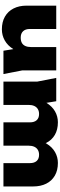

<svg xmlns="http://www.w3.org/2000/svg" viewBox="700 -1334 650 2091"><g transform="rotate(90 1025.5 -288.0)"><path d="M299 17Q218 17 160 -16.5Q102 -50 71.5 -110.5Q41 -171 41 -251V-575H295V-287Q295 -240 319.5 -214Q344 -188 389 -188Q424 -188 446.5 -200.5Q469 -213 480.5 -238.5Q492 -264 492 -301L567 -263Q554 -170 514.5 -107.5Q475 -45 419.5 -14Q364 17 299 17ZM532 0 492 -245V-575H746V-206L786 0Z M828 -575H1082L1122 -330V0H868V-369ZM1311 -593Q1392 -593 1449 -559.5Q1506 -526 1536 -465.5Q1566 -405 1566 -324V0H1312V-288Q1312 -336 1288.5 -362Q1265 -388 1221 -388Q1190 -388 1167.5 -374.5Q1145 -361 1133.5 -335.5Q1122 -310 1122 -274L1047 -312Q1061 -406 1099.5 -468.5Q1138 -531 1193 -562Q1248 -593 1311 -593ZM1754 -593Q1835 -593 1892.5 -559.5Q1950 -526 1980 -465.5Q2010 -405 2010 -324V0H1756V-288Q1756 -336 1732.5 -362Q1709 -388 1665 -388Q1634 -388 1611.5 -374.5Q1589 -361 1577.5 -335.5Q1566 -310 1566 -274L1491 -312Q1505 -406 1543 -468.5Q1581 -531 1636 -562Q1691 -593 1754 -593Z"/></g></svg>

Font: Unbounded Black
Style: Regular
Weight: 900
Designer: Luke Prowse, Jean-Baptiste Morizot, Fátima Lázaro, Florian Runge
Foundry: NaN
Version: Version 1.701;gftools[0.9.28.dev5+ged2979d]